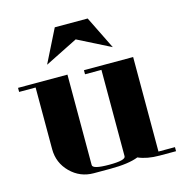

<svg xmlns="http://www.w3.org/2000/svg" viewBox="-102 -774 820 867"><g transform="rotate(-15 307.5 -341.0)"><path d="M0 -441.9V-460.9H231V-38.1Q231 -19 308.1 -19Q384.8 -19 384.8 -38.1V-441.9H308.1V-460.9H538.1V-19H615.2V0H538.1Q480 0 439 -18.1Q393.6 0 308.1 0H231Q167 0 122.1 -44.9Q77.1 -89.8 77.1 -153.8V-441.9ZM153.8 -527.8 231 -682.1H384.8L460.9 -527.8L308.1 -605Z"/></g></svg>

Font: Hjet
Style: Regular
Weight: 400
Designer: T. Christopher White
Version: Version 1.2